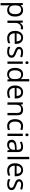

<svg xmlns="http://www.w3.org/2000/svg" viewBox="2808 -3608 1040 6696"><g transform="rotate(90 3328.0 -260.0)"><path d="M335 9.8Q282.7 9.8 239.5 -9.5Q196.3 -28.8 167 -68.8H161.1Q167 -22 167 20V240.2H85.9V-535.2H151.9L163.1 -461.9H167Q198.2 -505.9 239.7 -525.4Q281.2 -544.9 335 -544.9Q441.4 -544.9 499.3 -472.2Q557.1 -399.4 557.1 -268.1Q557.1 -136.2 498.3 -63.2Q439.5 9.8 335 9.8ZM323.2 -476.1Q241.2 -476.1 204.6 -430.7Q168 -385.3 167 -286.1V-268.1Q167 -155.3 204.6 -106.7Q242.2 -58.1 325.2 -58.1Q394.5 -58.1 433.8 -114.3Q473.1 -170.4 473.1 -269Q473.1 -369.1 433.8 -422.6Q394.5 -476.1 323.2 -476.1Z M942.9 -544.9Q978.5 -544.9 1006.8 -539.1L995.6 -463.9Q962.4 -471.2 937 -471.2Q872.1 -471.2 825.9 -418.5Q779.8 -365.7 779.8 -287.1V0H698.7V-535.2H765.6L774.9 -436H778.8Q808.6 -488.3 850.6 -516.6Q892.6 -544.9 942.9 -544.9Z M1313 9.8Q1194.3 9.8 1125.7 -62.5Q1057.1 -134.8 1057.1 -263.2Q1057.1 -392.6 1120.8 -468.8Q1184.6 -544.9 1292 -544.9Q1392.6 -544.9 1451.2 -478.8Q1509.8 -412.6 1509.8 -304.2V-252.9H1141.1Q1143.6 -158.7 1188.7 -109.9Q1233.9 -61 1315.9 -61Q1402.3 -61 1486.8 -97.2V-24.9Q1443.8 -6.3 1405.5 1.7Q1367.2 9.8 1313 9.8ZM1291 -477.1Q1226.6 -477.1 1188.2 -435.1Q1149.9 -393.1 1143.1 -318.8H1422.9Q1422.9 -395.5 1388.7 -436.3Q1354.5 -477.1 1291 -477.1Z M1993.2 -146Q1993.2 -71.3 1937.5 -30.8Q1881.8 9.8 1781.2 9.8Q1674.8 9.8 1615.2 -23.9V-99.1Q1653.8 -79.6 1698 -68.4Q1742.2 -57.1 1783.2 -57.1Q1846.7 -57.1 1880.9 -77.4Q1915 -97.7 1915 -139.2Q1915 -170.4 1887.9 -192.6Q1860.8 -214.8 1782.2 -245.1Q1707.5 -272.9 1676 -293.7Q1644.5 -314.5 1629.2 -340.8Q1613.8 -367.2 1613.8 -403.8Q1613.8 -469.2 1667 -507.1Q1720.2 -544.9 1813 -544.9Q1899.4 -544.9 1981.9 -509.8L1953.1 -443.8Q1872.6 -477.1 1807.1 -477.1Q1749.5 -477.1 1720.2 -459Q1690.9 -440.9 1690.9 -409.2Q1690.9 -387.7 1701.9 -372.6Q1712.9 -357.4 1737.3 -343.8Q1761.7 -330.1 1831.1 -304.2Q1926.3 -269.5 1959.7 -234.4Q1993.2 -199.2 1993.2 -146Z M2206.1 0H2125V-535.2H2206.1ZM2118.2 -680.2Q2118.2 -708 2131.8 -720.9Q2145.5 -733.9 2166 -733.9Q2185.5 -733.9 2199.7 -720.7Q2213.9 -707.5 2213.9 -680.2Q2213.9 -652.8 2199.7 -639.4Q2185.5 -626 2166 -626Q2145.5 -626 2131.8 -639.4Q2118.2 -652.8 2118.2 -680.2Z M2742.2 -71.8H2737.8Q2681.6 9.8 2569.8 9.8Q2464.8 9.8 2406.5 -62Q2348.1 -133.8 2348.1 -266.1Q2348.1 -398.4 2406.7 -471.7Q2465.3 -544.9 2569.8 -544.9Q2678.7 -544.9 2736.8 -465.8H2743.2L2739.7 -504.4L2737.8 -542V-759.8H2818.8V0H2752.9ZM2580.1 -58.1Q2663.1 -58.1 2700.4 -103.3Q2737.8 -148.4 2737.8 -249V-266.1Q2737.8 -379.9 2700 -428.5Q2662.1 -477.1 2579.1 -477.1Q2507.8 -477.1 2470 -421.6Q2432.1 -366.2 2432.1 -265.1Q2432.1 -162.6 2469.7 -110.4Q2507.3 -58.1 2580.1 -58.1Z M3216.8 9.8Q3098.1 9.8 3029.5 -62.5Q2960.9 -134.8 2960.9 -263.2Q2960.9 -392.6 3024.7 -468.8Q3088.4 -544.9 3195.8 -544.9Q3296.4 -544.9 3355 -478.8Q3413.6 -412.6 3413.6 -304.2V-252.9H3044.9Q3047.4 -158.7 3092.5 -109.9Q3137.7 -61 3219.7 -61Q3306.2 -61 3390.6 -97.2V-24.9Q3347.7 -6.3 3309.3 1.7Q3271 9.8 3216.8 9.8ZM3194.8 -477.1Q3130.4 -477.1 3092 -435.1Q3053.7 -393.1 3046.9 -318.8H3326.7Q3326.7 -395.5 3292.5 -436.3Q3258.3 -477.1 3194.8 -477.1Z M3918 0V-346.2Q3918 -411.6 3888.2 -443.8Q3858.4 -476.1 3794.9 -476.1Q3710.9 -476.1 3671.9 -430.7Q3632.8 -385.3 3632.8 -280.8V0H3551.8V-535.2H3617.7L3630.9 -461.9H3634.8Q3659.7 -501.5 3704.6 -523.2Q3749.5 -544.9 3804.7 -544.9Q3901.4 -544.9 3950.2 -498.3Q3999 -451.7 3999 -349.1V0Z M4379.4 9.8Q4263.2 9.8 4199.5 -61.8Q4135.7 -133.3 4135.7 -264.2Q4135.7 -398.4 4200.4 -471.7Q4265.1 -544.9 4384.8 -544.9Q4423.3 -544.9 4461.9 -536.6Q4500.5 -528.3 4522.5 -517.1L4497.6 -448.2Q4470.7 -459 4439 -466.1Q4407.2 -473.1 4382.8 -473.1Q4219.7 -473.1 4219.7 -265.1Q4219.7 -166.5 4259.5 -113.8Q4299.3 -61 4377.4 -61Q4444.3 -61 4514.6 -89.8V-18.1Q4460.9 9.8 4379.4 9.8Z M4722.7 0H4641.6V-535.2H4722.7ZM4634.8 -680.2Q4634.8 -708 4648.4 -720.9Q4662.1 -733.9 4682.6 -733.9Q4702.1 -733.9 4716.3 -720.7Q4730.5 -707.5 4730.5 -680.2Q4730.5 -652.8 4716.3 -639.4Q4702.1 -626 4682.6 -626Q4662.1 -626 4648.4 -639.4Q4634.8 -652.8 4634.8 -680.2Z M5223.6 0 5207.5 -76.2H5203.6Q5163.6 -25.9 5123.8 -8.1Q5084 9.8 5024.4 9.8Q4944.8 9.8 4899.7 -31.2Q4854.5 -72.3 4854.5 -147.9Q4854.5 -310.1 5113.8 -317.9L5204.6 -320.8V-354Q5204.6 -417 5177.5 -447Q5150.4 -477.1 5090.8 -477.1Q5023.9 -477.1 4939.5 -436L4914.6 -498Q4954.1 -519.5 5001.2 -531.7Q5048.3 -543.9 5095.7 -543.9Q5191.4 -543.9 5237.5 -501.5Q5283.7 -459 5283.7 -365.2V0ZM5040.5 -57.1Q5116.2 -57.1 5159.4 -98.6Q5202.6 -140.1 5202.6 -214.8V-263.2L5121.6 -259.8Q5024.9 -256.3 4982.2 -229.7Q4939.5 -203.1 4939.5 -147Q4939.5 -103 4966.1 -80.1Q4992.7 -57.1 5040.5 -57.1Z M5531.7 0H5450.7V-759.8H5531.7Z M5929.7 9.8Q5811 9.8 5742.4 -62.5Q5673.8 -134.8 5673.8 -263.2Q5673.8 -392.6 5737.5 -468.8Q5801.3 -544.9 5908.7 -544.9Q6009.3 -544.9 6067.9 -478.8Q6126.5 -412.6 6126.5 -304.2V-252.9H5757.8Q5760.3 -158.7 5805.4 -109.9Q5850.6 -61 5932.6 -61Q6019 -61 6103.5 -97.2V-24.9Q6060.5 -6.3 6022.2 1.7Q5983.9 9.8 5929.7 9.8ZM5907.7 -477.1Q5843.3 -477.1 5804.9 -435.1Q5766.6 -393.1 5759.8 -318.8H6039.6Q6039.6 -395.5 6005.4 -436.3Q5971.2 -477.1 5907.7 -477.1Z M6609.9 -146Q6609.9 -71.3 6554.2 -30.8Q6498.5 9.8 6397.9 9.8Q6291.5 9.8 6231.9 -23.9V-99.1Q6270.5 -79.6 6314.7 -68.4Q6358.9 -57.1 6399.9 -57.1Q6463.4 -57.1 6497.6 -77.4Q6531.7 -97.7 6531.7 -139.2Q6531.7 -170.4 6504.6 -192.6Q6477.5 -214.8 6398.9 -245.1Q6324.2 -272.9 6292.7 -293.7Q6261.2 -314.5 6245.8 -340.8Q6230.5 -367.2 6230.5 -403.8Q6230.5 -469.2 6283.7 -507.1Q6336.9 -544.9 6429.7 -544.9Q6516.1 -544.9 6598.6 -509.8L6569.8 -443.8Q6489.3 -477.1 6423.8 -477.1Q6366.2 -477.1 6336.9 -459Q6307.6 -440.9 6307.6 -409.2Q6307.6 -387.7 6318.6 -372.6Q6329.6 -357.4 6354 -343.8Q6378.4 -330.1 6447.8 -304.2Q6543 -269.5 6576.4 -234.4Q6609.9 -199.2 6609.9 -146Z"/></g></svg>

Font: f04920746
Style: Regular
Weight: 400
Foundry: Ascender Corporation
Version: Version 1.10